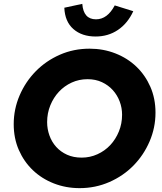

<svg xmlns="http://www.w3.org/2000/svg" viewBox="-20 -963 838 994"><path d="M51 0ZM785 -380Q785 -302 754.5 -231Q724 -160 671 -106Q618 -52 546 -20.5Q474 11 392 11Q321 11 258.5 -13.5Q196 -38 150 -82Q104 -126 77.5 -186.5Q51 -247 51 -320Q51 -398 81.5 -469Q112 -540 165 -594Q218 -648 289.5 -679.5Q361 -711 444 -711Q515 -711 577.5 -686.5Q640 -662 686 -618Q732 -574 758.5 -513.5Q785 -453 785 -380ZM612 -369Q612 -405 599.5 -438Q587 -471 564 -496.5Q541 -522 508 -537.5Q475 -553 433 -553Q389 -553 351 -535.5Q313 -518 285 -488Q257 -458 240.5 -417.5Q224 -377 224 -331Q224 -295 236 -261.5Q248 -228 271 -202.5Q294 -177 327 -162Q360 -147 403 -147Q446 -147 484.5 -164.5Q523 -182 551 -212Q579 -242 595.5 -282.5Q612 -323 612 -369ZM477 -863Q536 -863 574 -935L670 -905Q641 -842 590.5 -808Q540 -774 475 -774Q404 -774 360 -812.5Q316 -851 313 -923Q336 -928 359.5 -933Q383 -938 406 -943Q412 -863 477 -863Z"/></svg>

Font: Rosa Sans Black
Style: Italic
Weight: 900
Italic angle: -12°
Designer: Pentagram / MCKL
Foundry: Pentagram / MCKL
Version: Version 1.005;September 16, 2019;FontCreator 11.5.0.2425 64-